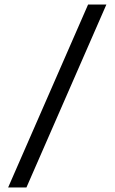

<svg xmlns="http://www.w3.org/2000/svg" viewBox="-20 -790 507 850"><path d="M16 40 370 -770H451L97 40Z"/></svg>

Font: M PLUS 1
Style: Regular
Weight: 400
Designer: Coji Morishita
Foundry: UNDERFOREST DESIGN
Version: Version 1.001